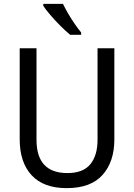

<svg xmlns="http://www.w3.org/2000/svg" viewBox="-20 -964 694 994"><path d="M572 -242Q572 -127 511 -58.5Q450 10 325 10Q206 10 144 -56.5Q82 -123 82 -243V-714H169V-240Q169 -68 329 -68Q410 -68 447.5 -113.5Q485 -159 485 -241V-714H572ZM306 -944Q317 -921 333 -893.5Q349 -866 367 -840Q385 -814 400 -796V-784H343Q321 -802 293 -830Q265 -858 240.5 -886.5Q216 -915 204 -934V-944Z"/></svg>

Font: Noto Sans Tamil SemiCondensed
Style: Regular
Weight: 400
Width: 4
Designer: Jelle Bosma - Monotype Design Team
Foundry: Monotype Imaging Inc.
Version: Version 2.004; ttfautohint (v1.8.4.7-5d5b)